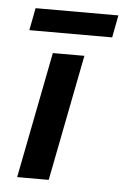

<svg xmlns="http://www.w3.org/2000/svg" viewBox="-44 -548 380 582"><g transform="rotate(5 146.5 -257.5)"><path d="M28 0ZM30 0H126L201 -384H105ZM28 -447H280L293 -515H41Z"/></g></svg>

Font: Cambay Devanagari
Style: Bold Italic
Weight: 700
Designer: Pooja Saxena
Foundry: Pooja Saxena
Version: Version 1.005;PS 001.005;hotconv 1.0.70;makeotf.lib2.5.58329